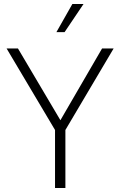

<svg xmlns="http://www.w3.org/2000/svg" viewBox="-20 -943 602 963"><path d="M256 -291 13 -700H70L283 -340L492 -700H550L308 -291V0H256ZM343 -923H399L304 -782H263Z"/></svg>

Font: KoHo Light
Style: Regular
Weight: 300
Version: Version 1.000; ttfautohint (v1.6)